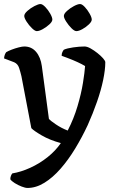

<svg xmlns="http://www.w3.org/2000/svg" viewBox="-33 -730 569 950"><path d="M103 200Q92 200 74 193Q56 186 40 176Q24 166 18 157Q18 147 21.5 139Q25 131 28 128Q71 121 117 100Q163 79 202.5 47.5Q242 16 268 -22Q213 -37 173.5 -60Q134 -83 122 -96L73 -353Q68 -374 61.5 -394Q55 -414 37 -422L-13 -441Q-12 -453 -8.5 -461Q-5 -469 -2 -472Q8 -478 25 -484.5Q42 -491 59.5 -495.5Q77 -500 87 -500Q123 -500 145.5 -473.5Q168 -447 174 -403L209 -142Q216 -133 243.5 -114.5Q271 -96 302 -84Q332 -142 350.5 -204.5Q369 -267 377.5 -320Q386 -373 388 -403Q374 -412 351 -422.5Q328 -433 305.5 -441.5Q283 -450 272 -454Q272 -465 276 -473Q280 -481 283 -484Q298 -491 329 -495.5Q360 -500 385 -500Q398 -500 415 -490.5Q432 -481 449 -467.5Q466 -454 477 -441.5Q488 -429 488 -422Q488 -385 477.5 -334.5Q467 -284 447 -226.5Q427 -169 401 -111Q373 -51 339 5Q305 61 266.5 105Q228 149 186.5 174.5Q145 200 103 200ZM345 -576Q335 -576 320.5 -590.5Q306 -605 294.5 -623Q283 -641 283 -651Q283 -662 298.5 -676Q314 -690 333 -700Q352 -710 363 -710Q373 -710 386.5 -695.5Q400 -681 410.5 -662.5Q421 -644 421 -633Q421 -623 407 -609.5Q393 -596 375 -586Q357 -576 345 -576ZM149 -576Q140 -576 125 -590.5Q110 -605 98.5 -623Q87 -641 87 -651Q87 -662 102.5 -676Q118 -690 137.5 -700Q157 -710 167 -710Q177 -710 191 -695.5Q205 -681 215.5 -662.5Q226 -644 226 -633Q226 -623 211.5 -609.5Q197 -596 179 -586Q161 -576 149 -576Z"/></svg>

Font: Texturina 72pt SemiBold
Style: Regular
Weight: 600
Designer: Guillermo Torres Carreño
Foundry: Omnibus-Type
Version: Version 1.002; ttfautohint (v1.8.3)